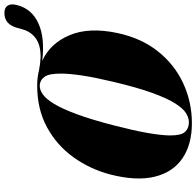

<svg xmlns="http://www.w3.org/2000/svg" viewBox="-30 -876 915 896"><g transform="rotate(-90 428.0 -427.5)"><path d="M477.5 -712Q514.5 -712 548.5 -703.5Q581 -697 610 -696Q665 -695.5 697 -718.2Q729 -741 740 -782L746 -803.5Q762 -865 816 -865Q840.5 -865 850.5 -849.2Q860.5 -833.5 852.5 -804.5Q834.5 -736.5 767 -706Q699.5 -675.5 592.5 -688.5Q674 -651.5 712.2 -561Q750.5 -470.5 722.5 -338Q698.5 -225.5 636.5 -148Q574.5 -70.5 487.2 -30.2Q400 10 301 10Q202.5 10 137.8 -34Q73 -78 52 -163.2Q31 -248.5 62.5 -372Q87.5 -466 143 -543.2Q198.5 -620.5 282.8 -666.2Q367 -712 477.5 -712ZM305.5 -4Q326 -4 347.8 -17Q369.5 -30 393.2 -67Q417 -104 442.5 -174Q468 -244 495 -358Q515 -442 524 -501.5Q533 -561 533 -600.5Q533.5 -657 517.5 -678.5Q501.5 -700 475 -700Q456.5 -700 435.5 -685.2Q414.5 -670.5 391.8 -633Q369 -595.5 343.8 -527.5Q318.5 -459.5 291 -353Q267 -259.5 256 -196.5Q245 -133.5 244.5 -93.5Q244 -40.5 260.8 -22.2Q277.5 -4 305.5 -4Z"/></g></svg>

Font: Fraunces 144pt Black
Style: Italic
Weight: 900
Italic angle: -16°
Version: Version 1.000;[0bf87f6ff]